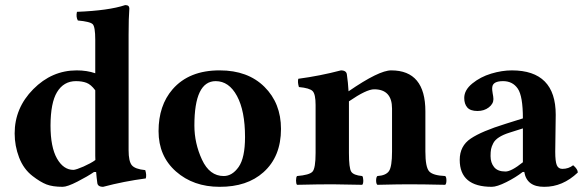

<svg xmlns="http://www.w3.org/2000/svg" viewBox="-20 -718 2273 748"><path d="M351.6 -94.7Q351.6 -99.1 351.3 -103.3Q351.1 -107.4 351.1 -111.6Q351.1 -115.7 351.1 -120.1V-366.2Q334.5 -388.7 317.1 -395.3Q299.8 -401.9 275.9 -401.9Q228 -401.9 202.1 -358.9Q177.2 -317.9 176.8 -229Q176.8 -145 201.9 -100.6Q227.1 -56.2 266.1 -56.2Q270.5 -56.2 281.5 -59.8Q292.5 -63.5 305.2 -69.1Q317.9 -74.7 331.1 -81.8Q344.2 -88.9 351.6 -94.7ZM354.5 -47.9H346.2Q321.3 -30.8 281.7 -10.5Q242.2 9.8 224.1 9.8Q185.1 9.8 161.1 0.5Q137.2 -8.8 106.9 -32.2Q71.8 -59.1 54.4 -104.5Q37.1 -149.9 37.1 -198.2Q37.1 -297.4 109.6 -370.6Q182.1 -443.8 278.8 -443.8Q318.8 -443.8 351.1 -432.6V-563Q351.1 -613.8 341.1 -623.8Q331.1 -633.8 283.2 -638.2Q275.4 -652.3 279.8 -671.9Q403.8 -676.8 467.8 -698.2Q483.9 -698.2 483.9 -685.1Q481 -647.9 481 -583V-132.8Q481 -89.8 493.4 -74.5Q505.9 -59.1 545.9 -55.2Q551.8 -36.1 547.9 -22.9Q462.9 -11.7 381.8 9.8Q359.9 9.8 358.9 -6.8Q356.4 -24.4 354.5 -47.9Z M820.3 -401.9Q737.3 -401.9 737.3 -229Q737.3 -160.2 766.8 -96.2Q796.4 -32.2 851.6 -32.2Q884.8 -32.2 909.7 -67.6Q934.6 -103 934.6 -184.1Q934.6 -286.1 903.3 -344Q872.1 -401.9 820.3 -401.9ZM597.7 -207Q597.7 -307.1 652.3 -370.1Q716.8 -444.3 836.4 -443.8Q945.3 -443.8 1010 -379.9Q1074.7 -315.9 1074.7 -215.8Q1074.7 -107.9 1006.3 -46.9Q942.4 10.3 835.4 9.8Q733.4 9.8 665.5 -50Q597.7 -109.9 597.7 -207Z M1339.4 -122.1Q1339.4 -63 1348.4 -49.1Q1357.4 -35.2 1391.1 -32.2Q1395 -28.3 1395.3 -15.1Q1395.5 -2 1391.1 2Q1305.2 0 1274.4 0Q1221.2 0 1137.2 2Q1133.3 -2 1133.3 -14.9Q1133.3 -27.8 1137.2 -32.2Q1185.1 -36.1 1197.3 -49.1Q1209.5 -62 1209.5 -122.1V-309.1Q1209.5 -351.1 1198 -363Q1186.5 -375 1144.5 -378.9Q1138.7 -397.9 1142.1 -411.1Q1227.1 -422.4 1308.1 -443.8Q1330.1 -443.8 1331.5 -426.8Q1335.9 -397 1337.9 -362.3Q1457 -444.3 1504.4 -443.8Q1637.2 -443.8 1637.2 -284.2V-127.9Q1637.2 -66.9 1651.9 -50.5Q1666.5 -34.2 1714.4 -32.2Q1719.2 -28.3 1719.2 -15.1Q1719.2 -2 1714.4 2Q1628.4 0 1572.3 0Q1534.2 0 1450.2 2Q1445.3 -2 1445.3 -14.9Q1445.3 -27.8 1450.2 -32.2Q1483.4 -34.2 1495.4 -51.5Q1507.3 -68.8 1507.3 -127.9V-294.9Q1507.3 -370.1 1437.5 -370.1Q1407.7 -370.1 1339.4 -323.2V-321.3Z M2022.5 -48.3 2016.1 -47.9Q1989.3 -26.9 1952.6 -8.5Q1916 9.8 1896 9.8Q1771 9.8 1771 -95.2Q1771 -149.4 1814 -178.2Q1856.9 -207 1950.2 -235.8L2017.1 -256.8Q2017.1 -343.8 1997.1 -372.8Q1977.1 -401.9 1939.9 -401.9Q1900.9 -401.9 1897.9 -379.4Q1897 -373.5 1897.7 -366.5Q1898.4 -359.4 1899.4 -354Q1900.4 -348.6 1901.4 -342.5Q1902.3 -336.4 1902.3 -332Q1902.3 -313.5 1884.3 -299.6Q1866.2 -285.6 1840.3 -285.6Q1812.5 -285.6 1800.5 -299.3Q1788.6 -313 1788.6 -336.4Q1788.6 -367.2 1820.1 -392.8Q1851.6 -418.5 1893.6 -431.2Q1935.5 -443.8 1974.1 -443.8Q2145 -443.8 2145 -271L2143.1 -127Q2143.1 -88.9 2149.2 -74.5Q2155.3 -60.1 2170.9 -60.1Q2194.8 -60.1 2212.9 -74.2Q2231 -59.1 2231 -45.9Q2171.9 10.3 2100.1 9.8Q2032.2 10.3 2022.5 -48.3ZM2017.1 -217.8 1964.8 -201.2Q1939.9 -193.4 1924.1 -183.1Q1908.2 -172.9 1901.6 -159.9Q1895 -147 1893.1 -137Q1891.1 -127 1891.1 -109.9Q1891.1 -84 1905 -66.9Q1918.9 -49.8 1949.2 -49.8Q1972.2 -49.8 2017.1 -85.9Z"/></svg>

Font: Linux Libertine
Style: Bold
Weight: 700
Designer: Philipp H. Poll
Foundry: Philipp H. Poll
Version: Version 5.0.3